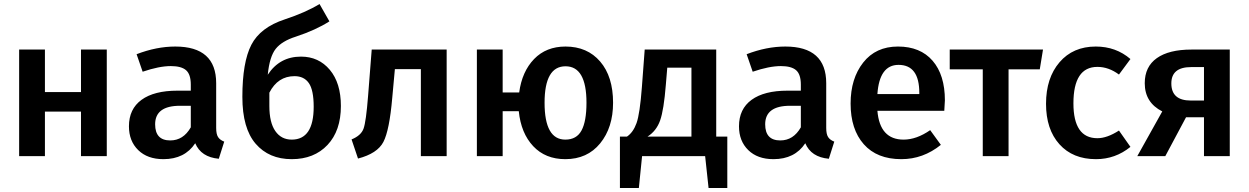

<svg xmlns="http://www.w3.org/2000/svg" viewBox="-20 -775 6199 953"><path d="M382 0V-221H203V0H75V-529H203V-318H382V-529H510V0Z M1053 -140Q1053 -109 1062.5 -94.5Q1072 -80 1093 -72L1066 13Q978 5 949 -64Q897 15 791 15Q712 15 666 -30Q620 -75 620 -148Q620 -234 682.5 -279.5Q745 -325 861 -325H927V-355Q927 -406 903.5 -426.5Q880 -447 828 -447Q770 -447 688 -419L658 -506Q757 -544 850 -544Q1053 -544 1053 -362ZM825 -78Q890 -78 927 -143V-250H874Q750 -250 750 -158Q750 -78 825 -78Z M1474 -494Q1562 -494 1617 -428.5Q1672 -363 1672 -249Q1672 -126 1605.5 -55.5Q1539 15 1428 15Q1315 15 1249 -61.5Q1183 -138 1183 -294Q1183 -466 1227.5 -552.5Q1272 -639 1394 -679Q1497 -713 1566 -755L1615 -669Q1548 -626 1448 -593Q1379 -571 1348.5 -532.5Q1318 -494 1309 -404Q1368 -494 1474 -494ZM1428 -82Q1537 -82 1537 -245Q1537 -328 1513 -362.5Q1489 -397 1442 -397Q1359 -397 1317 -315V-249Q1317 -167 1346.5 -124.5Q1376 -82 1428 -82Z M1825 -529H2197V0H2069V-432H1940L1927 -290Q1913 -128 1883 -70.5Q1853 -13 1757 12L1725 -83Q1772 -102 1784.5 -136.5Q1797 -171 1807 -299Z M2787 -544Q2895 -544 2959 -469.5Q3023 -395 3023 -265Q3023 -142 2959 -63.5Q2895 15 2786 15Q2687 15 2626.5 -49.5Q2566 -114 2555 -223H2475V0H2347V-529H2475V-316H2557Q2571 -420 2631 -482Q2691 -544 2787 -544ZM2786 -82Q2842 -82 2866.5 -127.5Q2891 -173 2891 -265Q2891 -446 2787 -446Q2683 -446 2683 -265Q2683 -82 2786 -82Z M3535 -97H3590V158H3497L3480 0H3167L3151 158H3057V-97H3092Q3123 -118 3139.5 -164Q3156 -210 3166 -342L3180 -529H3535ZM3412 -97V-439H3292L3285 -355Q3275 -229 3256.5 -177Q3238 -125 3194 -97Z M4081 -140Q4081 -109 4090.5 -94.5Q4100 -80 4121 -72L4094 13Q4006 5 3977 -64Q3925 15 3819 15Q3740 15 3694 -30Q3648 -75 3648 -148Q3648 -234 3710.5 -279.5Q3773 -325 3889 -325H3955V-355Q3955 -406 3931.5 -426.5Q3908 -447 3856 -447Q3798 -447 3716 -419L3686 -506Q3785 -544 3878 -544Q4081 -544 4081 -362ZM3853 -78Q3918 -78 3955 -143V-250H3902Q3778 -250 3778 -158Q3778 -78 3853 -78Z M4670 -277Q4670 -267 4667 -225H4335Q4347 -82 4465 -82Q4529 -82 4597 -129L4650 -56Q4562 15 4454 15Q4333 15 4267.5 -59Q4202 -133 4202 -261Q4202 -385 4264.5 -464.5Q4327 -544 4437 -544Q4548 -544 4609 -473.5Q4670 -403 4670 -277ZM4543 -308V-314Q4543 -453 4440 -453Q4345 -453 4335 -308Z M5157 -529 5141 -431H4986V0H4858V-431H4694V-529Z M5419 -544Q5519 -544 5591 -482L5534 -405Q5483 -443 5427 -443Q5308 -443 5308 -262Q5308 -89 5427 -89Q5475 -89 5534 -127L5591 -46Q5516 15 5420 15Q5305 15 5238.5 -59Q5172 -133 5172 -260Q5172 -388 5239 -466Q5306 -544 5419 -544Z M5894 -529H6084V0H5956V-193H5867L5764 0H5625L5749 -222Q5662 -266 5662 -362Q5662 -444 5722 -486.5Q5782 -529 5894 -529ZM5890 -276H5956V-442H5892Q5794 -442 5794 -361Q5794 -276 5890 -276Z"/></svg>

Font: FiraGO Medium
Style: Regular
Weight: 500
Designer: bBox Type
Foundry: bBox Type GmbH
Version: Version 1.001;PS 001.001;hotconv 1.0.88;makeotf.lib2.5.64775